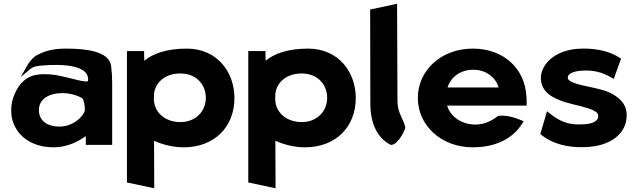

<svg xmlns="http://www.w3.org/2000/svg" viewBox="-20 -765 3400 1027"><path d="M190 -476C157 -464 134 -430 119 -403L91 -353L135 -390C150 -403 161 -410 190 -413C236 -418 462 -438 451 -333C451 -331 450 -328 432 -330C391 -334 310 -363 248 -367C218 -369 193 -369 165 -363C102 -346 71 -298 52 -246C40 -212 37 -176 43 -137C63 -41 146 23 268 23C342 23 403 -11 439 -37V10H580V-320C580 -354 578 -384 574 -415C561 -490 443 -505 335 -505C268 -505 226 -494 190 -476ZM299 -88C230 -88 188 -121 188 -176C188 -236 243 -267 314 -267C365 -267 414 -247 424 -235C430 -219 434 -198 434 -179C434 -151 377 -88 299 -88Z M1234 -241C1234 -380 1141 -505 979 -505C871 -505 797 -478 752 -440C751 -453 751 -474 751 -482V-492H659V211L805 242L804 -12C849 8 904 23 962 23C1126 23 1234 -85 1234 -241ZM803 -237C803 -240 804 -266 804 -266C814 -330 868 -372 945 -372C1028 -372 1081 -315 1081 -241C1081 -171 1028 -112 945 -112C863 -112 803 -164 803 -237Z M1883 -241C1883 -380 1790 -505 1628 -505C1520 -505 1446 -478 1401 -440C1400 -453 1400 -474 1400 -482V-492H1308V211L1454 242L1453 -12C1498 8 1553 23 1611 23C1775 23 1883 -85 1883 -241ZM1452 -237C1452 -240 1453 -266 1453 -266C1463 -330 1517 -372 1594 -372C1677 -372 1730 -315 1730 -241C1730 -171 1677 -112 1594 -112C1512 -112 1452 -164 1452 -237Z M2070 10H2072C2110 10 2149 -74 2148 -83C2140 -127 2106 -159 2106 -224L2104 -745L1960 -714L1961 -210C1961 -104 1999 -26 2070 10Z M2372 -200H2797V-210C2797 -222 2797 -235 2796 -247C2788 -401 2672 -505 2509 -505C2339 -505 2215 -388 2215 -241C2215 -95 2339 23 2509 23C2627 23 2723 -21 2775 -107L2781 -117L2770 -121C2747 -131 2693 -152 2644 -145C2601 -111 2559 -97 2514 -99C2444 -102 2387 -145 2372 -200ZM2647 -297H2374C2389 -349 2440 -392 2511 -392C2578 -392 2631 -353 2647 -297Z M2870 -48C2935 6 3017 25 3107 22C3253 18 3332 -55 3332 -148C3333 -211 3289 -246 3241 -270C3179 -297 3091 -303 3042 -325C3025 -333 3017 -339 3017 -350C3017 -370 3044 -384 3092 -387C3151 -391 3197 -381 3253 -349L3263 -343L3302 -451L3296 -455C3232 -498 3146 -509 3070 -504C2949 -495 2876 -424 2873 -350C2873 -271 2936 -241 3001 -219C3051 -204 3116 -193 3153 -175C3170 -166 3180 -159 3180 -144C3180 -118 3152 -102 3099 -100C3033 -96 2981 -108 2917 -161L2906 -170Z"/></svg>

Font: Bluebird
Style: SfBdExt
Weight: 700
Designer: Jasper
Foundry: Cannot Into Space Fonts
Version: Version 0.98